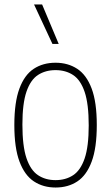

<svg xmlns="http://www.w3.org/2000/svg" viewBox="-20 -828 496 857"><path d="M228 9Q173 9 131.5 -18.2Q90 -45.5 67 -106.8Q44 -168 44 -270Q44 -372 66.8 -433Q89.5 -494 130.8 -521Q172 -548 228 -548Q283 -548 324.5 -521Q366 -494 389 -433Q412 -372 412 -270Q412 -168 389.2 -106.8Q366.5 -45.5 325.2 -18.2Q284 9 228 9ZM228 -24Q273 -24 306.2 -45.8Q339.5 -67.5 357.8 -120.8Q376 -174 376 -268Q376 -364 357.8 -417.8Q339.5 -471.5 306.2 -493.2Q273 -515 228 -515Q183 -515 149.8 -493.5Q116.5 -472 98.2 -419Q80 -366 80 -272Q80 -176 98.2 -122Q116.5 -68 149.8 -46Q183 -24 228 -24ZM214 -632 132 -808H168L242 -632Z"/></svg>

Font: Encode Sans Condensed Thin
Style: Regular
Weight: 100
Width: 3
Designer: Multiple Designers
Foundry: Impallari Type
Version: Version 3.002